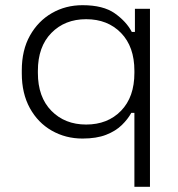

<svg xmlns="http://www.w3.org/2000/svg" viewBox="-20 -520 686 740"><path d="M498 200V-85H486Q473 -61 449.5 -38Q426 -15 389 -0.5Q352 14 298 14Q233 14 179.5 -16.5Q126 -47 95 -103.5Q64 -160 64 -237V-249Q64 -327 95.5 -383Q127 -439 180 -469.5Q233 -500 298 -500Q378 -500 422.5 -468.5Q467 -437 488 -397H500V-486H558V200ZM312 -40Q395 -40 446.5 -93Q498 -146 498 -239V-247Q498 -340 446.5 -393Q395 -446 312 -446Q230 -446 178 -393Q126 -340 126 -247V-239Q126 -146 178 -93Q230 -40 312 -40Z"/></svg>

Font: Space Grotesk Light Light
Style: Regular
Weight: 300
Version: Version 2.000